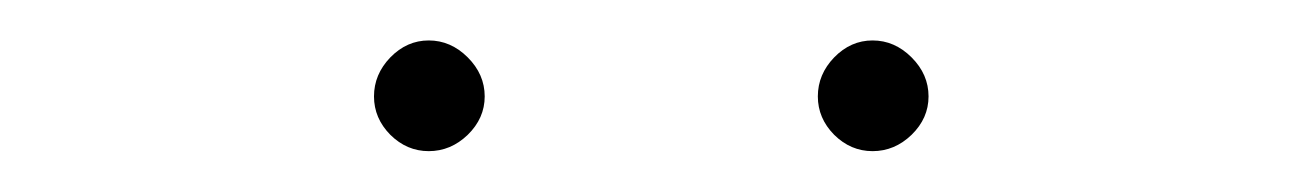

<svg xmlns="http://www.w3.org/2000/svg" viewBox="-20 -741 640 94"><path d="M163.1 -693.8Q163.1 -704.6 171.1 -712.9Q179.2 -721.2 189.9 -721.2Q200.7 -721.2 209 -712.9Q217.3 -704.6 217.3 -693.8Q217.3 -683.1 209 -675Q200.7 -667 189.9 -667Q179.2 -667 171.1 -675Q163.1 -683.1 163.1 -693.8ZM380.4 -693.8Q380.4 -704.6 388.4 -712.9Q396.5 -721.2 407.2 -721.2Q418 -721.2 426.3 -712.9Q434.6 -704.6 434.6 -693.8Q434.6 -683.1 426.3 -675Q418 -667 407.2 -667Q396.5 -667 388.4 -675Q380.4 -683.1 380.4 -693.8Z"/></svg>

Font: TypoPRO Roboto Mono
Style: Regular
Weight: 250
Designer: Google
Version: Version 2.000986; 2015; ttfautohint (v1.3)